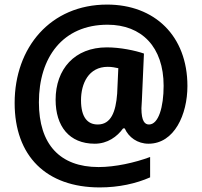

<svg xmlns="http://www.w3.org/2000/svg" viewBox="-20 -734 883 839"><path d="M799 -358C799 -578 655 -714 448 -714C201 -714 44 -527 44 -284C44 -52 182 85 416 85C499 85 575 68 636 41V-48C569 -23 483 -4 411 -4C241 -4 150 -104 150 -287C150 -483 254 -626 450 -626C599 -626 695 -529 695 -359C695 -267 673 -190 631 -190C613 -190 598 -204 598 -261C598 -265 599 -280 600 -296L609 -500C572 -513 506 -527 447 -527C306 -527 223 -432 223 -298C223 -183 282 -106 394 -106C450 -106 492 -137 518 -173H525C542 -134 581 -106 629 -106C742 -106 799 -234 799 -358ZM334 -296C334 -369 367 -442 451 -442C468 -442 483 -439 497 -436L492 -325C486 -245 465 -190 407 -190C363 -190 334 -221 334 -296Z"/></svg>

Font: Noto Sans Display
Style: Bold
Weight: 700
Designer: Monotype Design Team
Foundry: Monotype Imaging Inc.
Version: Version 1.900